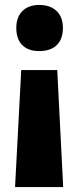

<svg xmlns="http://www.w3.org/2000/svg" viewBox="-20 -583 317 778"><path d="M235 -470C235 -531 196 -563 139 -563C83 -563 46 -530 46 -470C46 -407 82 -376 139 -376C198 -376 235 -407 235 -470ZM66 -299 41 175H236L212 -299Z"/></svg>

Font: Noto Sans Gurmukhi Condensed Black
Style: Regular
Weight: 900
Width: 3
Designer: Jelle Bosma - Monotype Design Team
Foundry: Monotype Imaging Inc.
Version: Version 2.004